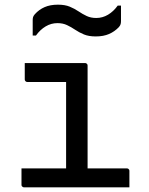

<svg xmlns="http://www.w3.org/2000/svg" viewBox="-20 -802 640 822"><path d="M263 -56V-96Q263 -117 263 -138.5Q263 -160 263 -181Q263 -208 263 -235Q263 -262 263 -289Q263 -316 263 -343Q263 -370 263 -397Q263 -424 263 -451H248Q223 -451 198 -451Q173 -451 148 -451Q123 -451 97 -451Q94 -451 91.5 -452.5Q89 -454 87.5 -456.5Q86 -459 86 -462Q86 -480 86 -497Q86 -514 86 -532Q129 -532 172 -532Q215 -532 258 -532Q301 -532 344 -532Q348 -532 350 -530.5Q352 -529 353.5 -527Q355 -525 355 -521Q355 -473 355 -425.5Q355 -378 355 -331Q355 -284 355 -237.5Q355 -191 355 -145.5Q355 -100 355 -56ZM72 -81H523Q527 -81 529 -79.5Q531 -78 532.5 -76Q534 -74 534 -70Q534 -58 534 -46.5Q534 -35 534 -23.5Q534 -12 534 0H83Q80 0 77.5 -1.5Q75 -3 73.5 -5Q72 -7 72 -11Q72 -23 72 -34.5Q72 -46 72 -57.5Q72 -69 72 -81ZM392 -725Q419 -725 442.5 -739Q466 -753 484 -778H498Q498 -767 498 -755Q498 -743 498 -732Q498 -721 498 -712Q498 -705 496.5 -699Q495 -693 489 -686Q471 -667 447 -656.5Q423 -646 390 -646Q360 -646 339.5 -654.5Q319 -663 302 -674.5Q285 -686 267 -694.5Q249 -703 226 -703Q199 -703 175.5 -689Q152 -675 134 -650H120Q120 -661 120 -673Q120 -685 120 -696.5Q120 -708 120 -716Q120 -723 121.5 -728.5Q123 -734 129 -741Q147 -761 171 -771.5Q195 -782 228 -782Q258 -782 278.5 -773.5Q299 -765 316 -753.5Q333 -742 351 -733.5Q369 -725 392 -725Z"/></svg>

Font: Rec Mono Linear
Style: Regular
Weight: 400
Monospace: yes
Version: Version 1.085; ttfautohint (v1.8.4.7-5d5b)